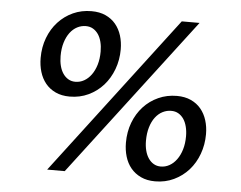

<svg xmlns="http://www.w3.org/2000/svg" viewBox="-52 -788 1082 861"><g transform="rotate(5 489.0 -357.5)"><path d="M732.9 -714.8H813L268.6 0H189.5ZM261.2 -335Q224.6 -335 197.3 -347.9Q169.9 -360.8 152.1 -382.8Q134.3 -404.8 125.5 -434.1Q116.7 -463.4 116.7 -496.6Q116.7 -545.4 132.6 -587.2Q148.4 -628.9 176.8 -659.7Q205.1 -690.4 243.2 -707.8Q281.2 -725.1 326.2 -725.1Q362.8 -725.1 389.9 -712.6Q417 -700.2 435.1 -678.5Q453.1 -656.7 462.2 -627.7Q471.2 -598.6 471.2 -565.4Q471.2 -518.1 455.6 -476.1Q439.9 -434.1 412.1 -402.8Q384.3 -371.6 345.7 -353.3Q307.1 -335 261.2 -335ZM280.8 -403.3Q301.8 -403.3 320.1 -413.6Q338.4 -423.8 352.3 -442.9Q366.2 -461.9 374.3 -488.5Q382.3 -515.1 382.3 -548.3Q382.3 -571.8 377.2 -591.8Q372.1 -611.8 362.3 -626Q352.5 -640.1 338.6 -648.2Q324.7 -656.2 306.6 -656.2Q286.1 -656.2 267.8 -646.7Q249.5 -637.2 235.6 -618.9Q221.7 -600.6 213.4 -573.7Q205.1 -546.9 205.1 -512.7Q205.1 -488.8 210.2 -468.8Q215.3 -448.7 225.3 -434.1Q235.4 -419.4 249.3 -411.4Q263.2 -403.3 280.8 -403.3ZM675.8 10.3Q639.2 10.3 611.8 -2.7Q584.5 -15.6 566.4 -37.6Q548.3 -59.6 539.6 -88.9Q530.8 -118.2 530.8 -151.4Q530.8 -200.2 546.6 -241.9Q562.5 -283.7 590.8 -314.5Q619.1 -345.2 657.5 -362.5Q695.8 -379.9 740.7 -379.9Q776.9 -379.9 804 -367.4Q831.1 -355 849.1 -333.3Q867.2 -311.5 876.2 -282.5Q885.3 -253.4 885.3 -220.2Q885.3 -172.9 869.9 -130.9Q854.5 -88.9 826.7 -57.6Q798.8 -26.4 760.3 -8.1Q721.7 10.3 675.8 10.3ZM695.3 -58.1Q716.3 -58.1 734.6 -68.4Q752.9 -78.6 766.8 -97.7Q780.8 -116.7 788.8 -143.3Q796.9 -169.9 796.9 -203.1Q796.9 -226.6 791.7 -246.6Q786.6 -266.6 776.9 -280.8Q767.1 -294.9 753.2 -303Q739.3 -311 721.2 -311Q700.7 -311 682.1 -301.5Q663.6 -292 649.7 -273.7Q635.7 -255.4 627.7 -228.5Q619.6 -201.7 619.6 -167.5Q619.6 -143.6 624.8 -123.5Q629.9 -103.5 639.9 -88.9Q649.9 -74.2 663.8 -66.2Q677.7 -58.1 695.3 -58.1Z"/></g></svg>

Font: Proza Libre
Style: Italic
Weight: 400
Designer: Jasper de Waard
Foundry: Jasper de Waard
Version: Version 1.000; ttfautohint (v1.4.1.8-43bc)